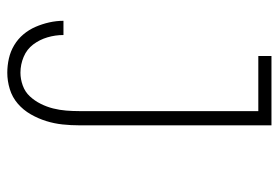

<svg xmlns="http://www.w3.org/2000/svg" viewBox="-142 -428 783 540"><g transform="rotate(90 250.0 -158.5)"><path d="M185 213Q165 213 145 208.5Q125 204 107.5 193.5Q90 183 77 167.5Q64 152 56 133.5Q48 115 43.5 95Q39 75 39 55H79Q79 78 85.5 100Q92 122 105.5 140Q119 158 140.5 167Q162 176 185 176Q203 176 221 169.5Q239 163 251.5 149.5Q264 136 272.5 119Q281 102 285.5 84Q290 66 291.5 47.5Q293 29 293 10V-493H138V-530H333V10Q333 34 330.5 57.5Q328 81 321 103.5Q314 126 302 147Q290 168 272 183.5Q254 199 231 206Q208 213 185 213Z"/></g></svg>

Font: Iosevka Slab Extralight
Style: Regular
Weight: 200
Monospace: yes
Designer: Belleve Invis
Foundry: Belleve Invis
Version: Version 11.1.1; ttfautohint (v1.8.3)